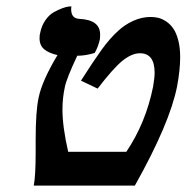

<svg xmlns="http://www.w3.org/2000/svg" viewBox="-20 -582 585 602"><path d="M101.1 -275.9Q111.8 -328.6 160.2 -409.2Q132.8 -415.5 118.4 -427.7Q104 -439.9 104 -461.9Q104 -473.1 106 -479Q110.4 -501.5 122.1 -518.3Q133.8 -535.2 147.5 -543Q161.1 -550.8 174.1 -555.7Q187 -560.5 195.3 -561.5L204.1 -562Q203.1 -559.1 203.1 -553.2Q203.1 -524.4 228 -522.9Q293.9 -520 293.9 -474.1Q293.9 -462.9 293 -458Q287.6 -434.6 276.9 -416Q248 -407.2 222.2 -407.2Q188 -334.5 183.1 -308.1Q175.8 -273.4 175.8 -238.8Q175.8 -184.6 193.8 -106H376Q437 -196.3 460 -310.1Q464.8 -338.4 464.8 -354Q464.8 -415 418.9 -415Q393.6 -415 364.7 -392.1Q335.9 -369.1 286.1 -304.2L233.9 -329.1Q273.4 -391.1 298.8 -426.3Q324.2 -461.4 350.1 -484.9Q370.1 -503.9 397.2 -516.4Q424.3 -528.8 452.1 -528.8Q465.3 -528.8 477.1 -525.9Q488.8 -522.9 501.5 -514.4Q514.2 -505.9 523.4 -492.4Q532.7 -479 538.8 -456.1Q544.9 -433.1 544.9 -402.8Q544.9 -362.8 535.2 -311Q512.2 -194.8 402.8 0H85.9Q91.8 -32.2 91.8 -103V-119.1V-124V-143.1Q91.8 -233.4 101.1 -275.9Z"/></svg>

Font: Linux Libertine
Style: Bold Italic
Weight: 700
Italic angle: -11.5°
Designer: Philipp H. Poll
Foundry: Philipp H. Poll
Version: Version 4.0.5